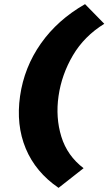

<svg xmlns="http://www.w3.org/2000/svg" viewBox="-20 -722 524 928"><path d="M263 186Q152 110 104.5 -4Q57 -118 77 -258Q97 -397 177.5 -511.5Q258 -626 391 -702L484 -607Q387 -547 332.5 -454.5Q278 -362 263 -258Q248 -154 276.5 -61.5Q305 31 384 91Z"/></svg>

Font: Lexend ExtBd
Style: Italic
Weight: 800
Italic angle: -8.13011°
Designer: Bonnie Shaver-Troup, Thomas Jockin
Foundry: Lexend
Version: Version 1.007